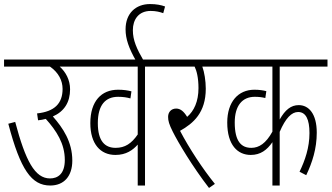

<svg xmlns="http://www.w3.org/2000/svg" viewBox="-20 -916 1637 948"><path d="M0 -622V-587H227C269 -558 289 -518 289 -477C289 -404 248 -365 163 -356L168 -322C181 -323 194 -326 206 -329C259 -270 300 -207 300 -126C300 -57 265 -35 227 -35C152 -35 106 -122 55 -314L21 -305C81 -77 136 0 228 0C296 0 337 -46 337 -123C337 -216 291 -284 241 -341C298 -366 326 -412 326 -475C326 -521 305 -560 275 -587H396V-622Z M783 -587V-622H384V-587H660V-252C629 -207 597 -186 551 -186C499 -186 463 -218 463 -308C463 -398 501 -438 563 -438C588 -438 607 -435 624 -430L629 -465C609 -470 590 -473 563 -473C481 -473 426 -417 426 -308C426 -205 476 -151 550 -151C603 -151 636 -175 660 -202V0H696V-587Z M652 -615H690C655 -675 636 -717 636 -767C636 -819 664 -862 724 -862C750 -862 769 -857 786 -851L795 -884C776 -891 752 -896 721 -896C651 -896 600 -851 600 -771C600 -724 616 -678 652 -615Z M1041 -8C981 -82 914 -184 869 -270C935 -307 996 -360 996 -478C996 -517 989 -560 979 -587H1072V-622H771V-587H941C951 -567 960 -532 960 -481C960 -415 938 -368 904 -339C887 -367 870 -380 850 -380C826 -380 810 -363 810 -339C810 -319 815 -302 833 -266C860 -212 930 -94 1012 12Z M1597 -587V-622H1060V-587H1325V-266C1293 -208 1259 -186 1221 -186C1172 -186 1139 -217 1139 -311C1139 -394 1176 -438 1238 -438C1258 -438 1274 -436 1290 -432L1295 -466C1279 -470 1260 -473 1236 -473C1156 -473 1102 -413 1102 -311C1102 -199 1154 -151 1218 -151C1266 -151 1298 -175 1325 -214V0H1361V-265C1390 -333 1420 -363 1452 -363C1490 -363 1508 -327 1508 -259C1508 -187 1486 -124 1459 -68L1492 -51C1522 -114 1544 -182 1544 -261C1544 -355 1504 -397 1455 -397C1417 -397 1388 -374 1361 -326V-587Z"/></svg>

Font: Noto Sans Devanagari UI ExtraCondensed ExtraLight
Style: Regular
Weight: 200
Width: 2
Designer: Jelle Bosma - Monotype Design Team
Foundry: Monotype Imaging Inc.
Version: Version 2.004